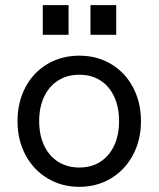

<svg xmlns="http://www.w3.org/2000/svg" viewBox="-20 -717 616 745"><path d="M48 -247Q48 -320 78.5 -378Q109 -436 163.8 -468.5Q218.5 -501 288 -501Q356.5 -501 411 -468.5Q465.5 -436 496.2 -378Q527 -320 527 -247Q527 -174 496 -115.8Q465 -57.5 410.5 -24.8Q356 8 288 8Q219.5 8 164.8 -24.8Q110 -57.5 79 -115.5Q48 -173.5 48 -247ZM288 -67Q334.5 -67 369.2 -89.2Q404 -111.5 423 -152.2Q442 -193 442 -247Q442 -301.5 423 -342.2Q404 -383 369.2 -405Q334.5 -427 288 -427Q241 -427 205.8 -404.8Q170.5 -382.5 151.2 -341.8Q132 -301 132 -247Q132 -193 151.2 -152.2Q170.5 -111.5 205.8 -89.2Q241 -67 288 -67ZM331 -697H431V-582H331ZM146 -697H246V-582H146Z"/></svg>

Font: HK Grotesk
Style: Regular
Weight: 400
Designer: Alfredo Marco Pradil
Foundry: Hanken Design Co.
Version: Version 3.001